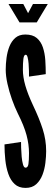

<svg xmlns="http://www.w3.org/2000/svg" viewBox="-20 -912 276 940"><path d="M105 8Q72 8 51.8 -10.8Q31.5 -29.5 20.8 -60.5Q10 -91.5 6 -129.2Q2 -167 2 -205L83 -217Q83 -208.5 83.5 -188.2Q84 -168 86 -145.5Q88 -123 92.5 -107Q97 -91 105 -91Q116.5 -91 119.2 -109Q122 -127 122 -162Q122 -205 110 -250.2Q98 -295.5 67 -357Q52 -387.5 38.5 -425.5Q25 -463.5 16.5 -501.8Q8 -540 8 -571Q8 -599 12 -629Q16 -659 26.2 -684.8Q36.5 -710.5 55.2 -726.8Q74 -743 104 -743Q140 -743 160.2 -725.8Q180.5 -708.5 190 -680Q199.5 -651.5 201.8 -617.2Q204 -583 204 -549L122 -537Q122 -547 121.8 -564.5Q121.5 -582 120 -600.2Q118.5 -618.5 115.2 -631.2Q112 -644 106 -644Q97 -644 94.5 -623.8Q92 -603.5 92 -571Q92 -535 104 -493.2Q116 -451.5 141 -398Q172 -333 189 -280.2Q206 -227.5 206 -172Q206 -146 202.2 -114.8Q198.5 -83.5 187.8 -55.8Q177 -28 157.2 -10Q137.5 8 105 8ZM75.5 -802.5 21.5 -892.5H94L117.5 -847.5L141.5 -892.5H214L160 -802.5Z"/></svg>

Font: League Gothic Condensed
Style: Regular
Weight: 400
Width: 3
Designer: The League of Moveable Type
Version: Version 2.001